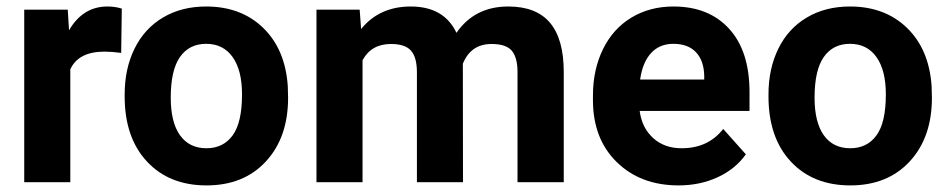

<svg xmlns="http://www.w3.org/2000/svg" viewBox="-20 -558 2907 588"><path d="M351.1 -396Q322.3 -399.9 300.3 -399.9Q220.2 -399.9 195.3 -345.7V0H54.2V-528.3H187.5L191.4 -465.3Q233.9 -538.1 309.1 -538.1Q332.5 -538.1 353 -531.7Z M361.8 -269Q361.8 -347.7 392.1 -409.2Q422.4 -470.7 479.2 -504.4Q536.1 -538.1 611.3 -538.1Q718.3 -538.1 785.9 -472.7Q853.5 -407.2 861.3 -294.9L862.3 -258.8Q862.3 -137.2 794.4 -63.7Q726.6 9.8 612.3 9.8Q498 9.8 429.9 -63.5Q361.8 -136.7 361.8 -262.7ZM502.9 -258.8Q502.9 -183.6 531.2 -143.8Q559.6 -104 612.3 -104Q663.6 -104 692.4 -143.3Q721.2 -182.6 721.2 -269Q721.2 -342.8 692.4 -383.3Q663.6 -423.8 611.3 -423.8Q559.6 -423.8 531.2 -383.5Q502.9 -343.3 502.9 -258.8Z M1081.5 -528.3 1085.9 -469.2Q1142.1 -538.1 1237.8 -538.1Q1339.8 -538.1 1377.9 -457.5Q1433.6 -538.1 1536.6 -538.1Q1622.6 -538.1 1664.6 -488Q1706.5 -438 1706.5 -337.4V0H1564.9V-336.9Q1564.9 -381.8 1547.4 -402.6Q1529.8 -423.3 1485.4 -423.3Q1421.9 -423.3 1397.5 -362.8L1397.9 0H1256.8V-336.4Q1256.8 -382.3 1238.8 -402.8Q1220.7 -423.3 1177.2 -423.3Q1117.2 -423.3 1090.3 -373.5V0H949.2V-528.3Z M2058.1 9.8Q1941.9 9.8 1868.9 -61.5Q1795.9 -132.8 1795.9 -251.5V-265.1Q1795.9 -344.7 1826.7 -407.5Q1857.4 -470.2 1913.8 -504.2Q1970.2 -538.1 2042.5 -538.1Q2150.9 -538.1 2213.1 -469.7Q2275.4 -401.4 2275.4 -275.9V-218.3H1939Q1945.8 -166.5 1980.2 -135.3Q2014.6 -104 2067.4 -104Q2148.9 -104 2194.8 -163.1L2264.2 -85.4Q2232.4 -40.5 2178.2 -15.4Q2124 9.8 2058.1 9.8ZM2042 -423.8Q2000 -423.8 1973.9 -395.5Q1947.8 -367.2 1940.4 -314.5H2136.7V-325.7Q2135.7 -372.6 2111.3 -398.2Q2086.9 -423.8 2042 -423.8Z M2333.5 -269Q2333.5 -347.7 2363.8 -409.2Q2394 -470.7 2450.9 -504.4Q2507.8 -538.1 2583 -538.1Q2689.9 -538.1 2757.6 -472.7Q2825.2 -407.2 2833 -294.9L2834 -258.8Q2834 -137.2 2766.1 -63.7Q2698.2 9.8 2584 9.8Q2469.7 9.8 2401.6 -63.5Q2333.5 -136.7 2333.5 -262.7ZM2474.6 -258.8Q2474.6 -183.6 2502.9 -143.8Q2531.2 -104 2584 -104Q2635.3 -104 2664.1 -143.3Q2692.9 -182.6 2692.9 -269Q2692.9 -342.8 2664.1 -383.3Q2635.3 -423.8 2583 -423.8Q2531.2 -423.8 2502.9 -383.5Q2474.6 -343.3 2474.6 -258.8Z"/></svg>

Font: Vazir FD-UI
Style: Bold-FD-UI
Weight: 700
Designer: Saber Rastikerdar
Foundry: Saber Rastikerdar
Version: Version 30.0.0